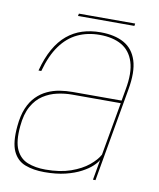

<svg xmlns="http://www.w3.org/2000/svg" viewBox="-77 -718 647 783"><g transform="rotate(10 246.5 -326.5)"><path d="M159.5 4Q209 4 246.5 -5.2Q284 -14.5 310.8 -28.8Q337.5 -43 353.5 -58Q369.5 -73 375.5 -85L360.5 0H371L439 -387Q452.5 -462 437.8 -508.2Q423 -554.5 384.5 -576Q346 -597.5 287 -597.5Q246.5 -597.5 212 -586.5Q177.5 -575.5 149.2 -552Q121 -528.5 99.8 -491Q78.5 -453.5 64.5 -400H76Q94 -466 123.8 -507Q153.5 -548 194.2 -567.2Q235 -586.5 285.5 -586.5Q340.5 -586.5 376.8 -565.5Q413 -544.5 427 -500.2Q441 -456 428 -386L419.5 -338H217Q190.5 -338 163.8 -333.8Q137 -329.5 112.8 -318.2Q88.5 -307 68.8 -287.2Q49 -267.5 36 -236.8Q23 -206 19 -162Q12.5 -93.5 29 -57.8Q45.5 -22 79.8 -9Q114 4 159.5 4ZM162 -7Q120.5 -7 88.5 -19.5Q56.5 -32 40.5 -65.8Q24.5 -99.5 30.5 -163Q35 -214 53 -246.2Q71 -278.5 98 -296Q125 -313.5 155.8 -320.2Q186.5 -327 216.5 -327H418L379 -107Q367 -84.5 338.8 -61.2Q310.5 -38 266.5 -22.5Q222.5 -7 162 -7ZM184.5 -647H418L419.5 -657H186.5Z"/></g></svg>

Font: Anybody Thin Thin
Style: Italic
Weight: 250
Italic angle: -10°
Version: Version 1.113;gftools[0.9.25]